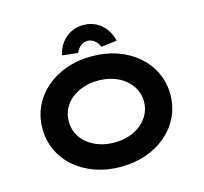

<svg xmlns="http://www.w3.org/2000/svg" viewBox="-127 -1064 1296 1218"><g transform="rotate(-15 521.0 -455.5)"><path d="M521.5 10Q429.3 10 352.3 -17.5Q275.3 -45 219 -94Q162.7 -143 132.1 -209.1Q101.4 -275.1 101.4 -352.9Q101.4 -430.6 132.3 -496.7Q163.3 -562.7 219.6 -611.7Q275.9 -660.7 352.6 -688.2Q429.3 -715.7 520.9 -715.7Q613.1 -715.7 689.8 -688.2Q766.6 -660.7 822.9 -611.7Q879.2 -562.7 910.3 -496.7Q941.4 -430.6 941.4 -353.4Q941.4 -275.1 910.3 -209.1Q879.2 -143 822.9 -94Q766.6 -45 689.8 -17.5Q613.1 10 521.5 10ZM520.9 -149.5Q575.2 -149.5 620.4 -165Q665.7 -180.5 698.6 -208.1Q731.6 -235.7 750 -272.8Q768.3 -309.8 768.3 -352.9Q768.3 -396 750 -433Q731.6 -470 698.6 -497.6Q665.7 -525.2 620.4 -540.7Q575.2 -556.2 520.9 -556.2Q466.7 -556.2 421.7 -540.7Q376.8 -525.2 343.5 -498.1Q310.2 -471 292.4 -434Q274.6 -397 274.6 -352.9Q274.6 -309.8 292.4 -272.3Q310.2 -234.7 343.5 -207.6Q376.8 -180.5 421.7 -165Q466.7 -149.5 520.9 -149.5ZM444.4 -757.9 341.7 -769.9Q351.3 -815.1 376.4 -849Q401.4 -883 438.7 -902Q475.9 -921.1 520.9 -921.1Q566.9 -921.1 603.7 -902Q640.4 -883 665.7 -849Q691 -815.1 700.2 -769.9L597.4 -757.9Q587.6 -783.5 566.9 -800.3Q546.2 -817.1 520.9 -817.1Q495.7 -817.1 475 -800.3Q454.3 -783.5 444.4 -757.9Z"/></g></svg>

Font: Lexend Peta
Style: Regular
Weight: 400
Designer: Bonnie Shaver-Troup, Thomas Jockin
Foundry: Lexend
Version: Version 1.007